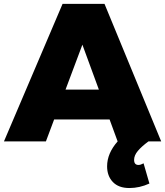

<svg xmlns="http://www.w3.org/2000/svg" viewBox="-28 -721 842 979"><path d="M678.2 120.1Q689 120.1 704.1 111.8L733.9 214.8Q683.6 237.8 631.8 237.8Q576.7 237.8 547.4 207Q518.1 176.3 518.1 127Q518.1 61 571.8 0L530.8 -111.8H248L206.1 0H-7.8L291 -701.2H504.9L793.9 0H729Q693.8 25.9 674.8 48.6Q655.8 71.3 655.8 94.2Q655.8 120.1 678.2 120.1ZM306.2 -264.2H476.1L392.1 -493.2Z"/></svg>

Font: Montserrat arm ExtraBold
Style: Regular
Weight: 800
Designer: Julieta Ulanovsky
Foundry: Julieta Ulanovsky
Version: Version 6.000;PS 006.000;hotconv 1.0.88;makeotf.lib2.5.64775